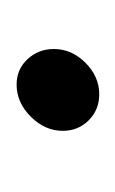

<svg xmlns="http://www.w3.org/2000/svg" viewBox="27 -400 142 237"><g transform="rotate(-90 98.5 -282.0)"><path d="M112 -333Q131 -333 143.5 -319.5Q156 -306 156 -287Q156 -265 139 -248Q122 -231 100 -231Q81 -231 68 -244Q55 -257 55 -276Q55 -298 72.5 -315.5Q90 -333 112 -333Z"/></g></svg>

Font: Red Hat Display
Style: Italic
Weight: 400
Italic angle: -12°
Designer: Pentagram / MCKL
Foundry: Pentagram / MCKL
Version: Version 1.003; Red Hat Display Italic